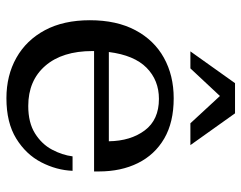

<svg xmlns="http://www.w3.org/2000/svg" viewBox="-97 -646 752 598"><g transform="rotate(90 279.0 -347.0)"><path d="M140 -564 239 -703H333L432 -564H364L279 -656L193 -564ZM286 9Q215 9 160 -22Q105 -53 74 -111Q43 -169 43 -251Q43 -334 74 -392.5Q105 -451 160 -481.5Q215 -512 286 -512Q361 -512 411.5 -482.5Q462 -453 488 -400.5Q514 -348 514 -279V-264H139V-259Q139 -165 185 -112Q231 -59 310 -59Q362 -59 395.5 -80Q429 -101 446 -133Q463 -165 467 -197H512Q510 -147 485.5 -99.5Q461 -52 411.5 -21.5Q362 9 286 9ZM420 -310Q419 -378 386 -422Q353 -466 288 -466Q230 -466 191 -427.5Q152 -389 142 -310Z"/></g></svg>

Font: Montagu Slab 144pt
Style: Regular
Weight: 400
Designer: Florian Karsten
Foundry: Florian Karsten
Version: Version 1.000; ttfautohint (v1.8.3)